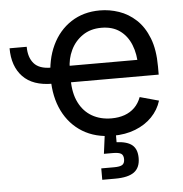

<svg xmlns="http://www.w3.org/2000/svg" viewBox="-53 -604 821 860"><g transform="rotate(-5 357.0 -174.5)"><path d="M187.5 -244.1Q99.1 -244.1 54.4 -291Q9.8 -337.9 9.8 -418.9H86.9Q86.9 -371.1 110.6 -343.8Q134.3 -316.4 187.5 -316.4ZM437.5 11.7Q358.4 11.7 301 -23.4Q243.7 -58.6 212.6 -121.6Q181.6 -184.6 181.6 -268.6Q181.6 -352.5 211.9 -416.5Q242.2 -480.5 297.6 -516.6Q353 -552.7 427.2 -552.7Q470.7 -552.7 512.9 -538.3Q555.2 -523.9 589.6 -491.9Q624 -460 644.5 -407.7Q665 -355.5 665 -279.8V-243.2H241.2V-317.4H617.7L576.7 -290Q576.7 -343.8 559.8 -385.5Q543 -427.2 509.8 -450.9Q476.6 -474.6 427.2 -474.6Q377.9 -474.6 342.8 -450.4Q307.6 -426.3 289.1 -387.5Q270.5 -348.6 270.5 -304.2V-254.9Q270.5 -194.3 291.5 -152.1Q312.5 -109.9 350.3 -88.1Q388.2 -66.4 438 -66.4Q470.2 -66.4 496.6 -75.7Q522.9 -85 542 -103.8Q561 -122.6 571.3 -150.4L656.2 -127Q643.6 -85.9 613.3 -54.7Q583 -23.4 538.3 -5.9Q493.7 11.7 437.5 11.7ZM372.1 204.1V152.8H429.7Q456.5 152.8 467 145.8Q477.5 138.7 477.5 120.6Q477.5 102.5 467 95.7Q456.5 88.9 429.7 88.9H389.6L404.3 -23.4H450.7V0V42Q498.5 43.9 520.8 62.7Q543 81.5 543 121.1Q543 164.1 515.9 184.1Q488.8 204.1 430.2 204.1Z"/></g></svg>

Font: Adwaita Sans
Style: Regular
Weight: 400
Designer: Rasmus Andersson
Foundry: rsms
Version: Version 4.001;git-9221beed3